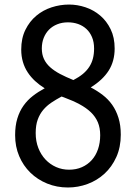

<svg xmlns="http://www.w3.org/2000/svg" viewBox="-20 -811 597 843"><path d="M163.6 -598.1Q163.6 -572.3 172.9 -552.2Q182.1 -532.2 200 -516.1Q217.8 -500 243.7 -486.3Q269.5 -472.7 302.2 -459.5Q326.7 -472.2 343.8 -486.3Q360.8 -500.5 371.8 -517.3Q382.8 -534.2 387.9 -554Q393.1 -573.7 393.1 -598.1Q393.1 -626.5 384 -647.9Q375 -669.4 359.4 -683.8Q343.8 -698.2 323 -705.6Q302.2 -712.9 278.3 -712.9Q252.4 -712.9 231.2 -704.3Q210 -695.8 195.1 -680.7Q180.2 -665.5 171.9 -644.5Q163.6 -623.5 163.6 -598.1ZM250.5 -387.2Q226.6 -374.5 205.8 -360.6Q185.1 -346.7 169.7 -328.4Q154.3 -310.1 145.5 -285.6Q136.7 -261.2 136.7 -227.1Q136.7 -190.9 148.2 -161.4Q159.7 -131.8 179.7 -110.6Q199.7 -89.4 226.3 -77.6Q252.9 -65.9 283.2 -65.9Q314.5 -65.9 339.8 -77.1Q365.2 -88.4 383.1 -108.4Q400.9 -128.4 410.4 -156.2Q419.9 -184.1 419.9 -217.3Q419.9 -249.5 409.7 -273.9Q399.4 -298.3 379.2 -317.9Q358.9 -337.4 329.3 -353.3Q299.8 -369.1 261.2 -383.3ZM46.4 -217.3Q46.4 -259.3 56.2 -291Q65.9 -322.8 83.3 -347.2Q100.6 -371.6 124.3 -389.9Q147.9 -408.2 176.3 -423.3Q152.8 -438 134 -455.3Q115.2 -472.7 101.6 -493.4Q87.9 -514.2 80.6 -539.1Q73.2 -564 73.2 -593.3Q73.2 -643.1 91.6 -680.2Q109.9 -717.3 139.4 -741.9Q168.9 -766.6 206.5 -778.8Q244.1 -791 283.2 -791Q319.3 -791 355.2 -779.1Q391.1 -767.1 419.7 -742.9Q448.2 -718.8 465.8 -682.6Q483.4 -646.5 483.4 -598.1Q483.4 -542.5 457.3 -501.2Q431.2 -460 378.4 -427.2Q406.7 -412.6 430.9 -394Q455.1 -375.5 472.7 -350.6Q490.2 -325.7 500.2 -293.5Q510.3 -261.2 510.3 -219.7Q510.3 -164.6 490.7 -121.3Q471.2 -78.1 438.7 -48.3Q406.2 -18.6 364.5 -3.2Q322.8 12.2 278.3 12.2Q229.5 12.2 187 -5.1Q144.5 -22.5 113.3 -53Q82 -83.5 64.2 -125.5Q46.4 -167.5 46.4 -217.3Z"/></svg>

Font: Andika Am
Style: Regular
Weight: 400
Designer: Victor Gaultney, Annie Olsen, Julie Remington, Don Collingsworth, Eric Hays, Becca Hirsbrunner
Foundry: SIL International
Version: Version 5.000